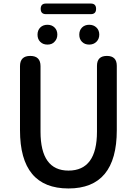

<svg xmlns="http://www.w3.org/2000/svg" viewBox="-20 -1052 773 1085"><path d="M367 13Q93 13 93 -316V-678Q93 -736 151 -736Q209 -736 209 -678V-308Q209 -88 367 -88Q528 -88 528 -308V-522V-680Q528 -736 584 -736Q640 -736 640 -680V-316Q640 13 367 13ZM248 -800Q223 -800 207.5 -815.5Q192 -831 192 -856Q192 -881 207.5 -896.5Q223 -912 248 -912Q273 -912 288.5 -896.5Q304 -881 304 -856.5Q304 -832 288 -816Q274 -800 248 -800ZM484 -800Q459 -800 443.5 -815.5Q428 -831 428 -856Q428 -881 443.5 -896.5Q459 -912 484 -912Q509 -912 525 -896.5Q541 -881 541 -856.5Q541 -832 525 -816Q509 -800 484 -800ZM240 -972Q210 -972 210 -1002Q210 -1032 240 -1032H493Q523 -1032 523 -1002Q523 -972 493 -972H366Z"/></svg>

Font: GenSenRounded JP M
Style: Regular
Weight: 500
Version: Version 1.501;PS 1;hotconv 16.6.51;makeotf.lib2.5.65220